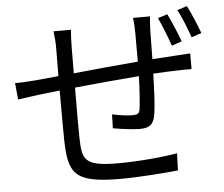

<svg xmlns="http://www.w3.org/2000/svg" viewBox="-56 -855 1111 951"><g transform="rotate(-5 500.0 -379.0)"><path d="M807 -759 759 -744C778 -705 801 -645 816 -602L866 -619C852 -660 825 -722 807 -759ZM907 -791 858 -775C879 -738 901 -680 917 -635L967 -652C952 -693 926 -754 907 -791ZM26 -485 34 -403C62 -407 105 -413 136 -417L243 -429C243 -329 243 -223 244 -180C249 -21 270 33 502 33C603 33 725 23 792 16L795 -69C730 -57 606 -45 498 -45C325 -45 323 -83 320 -191C319 -230 319 -334 320 -437C420 -447 537 -458 640 -466C638 -403 634 -336 629 -303C626 -280 615 -276 591 -276C568 -276 525 -281 491 -289L489 -220C516 -215 585 -205 621 -205C667 -205 689 -218 698 -263C707 -309 710 -398 712 -472C756 -475 794 -476 824 -477C849 -478 887 -479 903 -478V-556C879 -554 850 -553 825 -551L714 -544L716 -683C717 -705 718 -739 721 -756H636C639 -739 641 -703 641 -681V-538C534 -529 418 -518 320 -508L321 -644C321 -674 323 -702 325 -724H238C242 -694 244 -670 244 -640L243 -501L130 -490C94 -487 57 -485 26 -485Z"/></g></svg>

Font: Noto Sans CJK HK
Style: Regular
Weight: 400
Designer: Ryoko NISHIZUKA 西塚涼子 (kana, bopomofo & ideographs); Paul D. Hunt (Latin, Greek & Cyrillic); Sandoll Communications 산돌커뮤니
Foundry: Adobe
Version: Version 2.004;hotconv 1.0.118;makeotfexe 2.5.65603